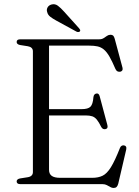

<svg xmlns="http://www.w3.org/2000/svg" viewBox="-20 -890 670 928"><path d="M187.5 -362.5H374.5Q405.5 -362.5 417.2 -374.2Q429 -386 431.5 -420Q432.5 -428 435.8 -432.2Q439 -436.5 445.5 -438Q458 -440.5 462 -424L499 -285.5Q501 -277.5 499 -272.5Q497 -267.5 490 -266Q484 -264.5 478.5 -267Q473 -269.5 469.5 -276Q458 -299.5 448.2 -311.5Q438.5 -323.5 426 -327.8Q413.5 -332 395 -332H187.5ZM60.5 -687Q60.5 -693.5 64.8 -696.8Q69 -700 78.5 -700H459.5Q472.5 -700 481.2 -705.8Q490 -711.5 497.5 -716.8Q505 -722 514 -722Q522.5 -722 527 -717.8Q531.5 -713.5 534.5 -702.5L572 -563Q574 -555.5 571.5 -550.5Q569 -545.5 562 -543.5Q554.5 -542 548.2 -545Q542 -548 538 -556.5Q522 -594 509 -616.5Q496 -639 482.2 -650.5Q468.5 -662 451.5 -665.8Q434.5 -669.5 410.5 -669.5H217V-69Q217 -49.5 230 -40Q243 -30.5 271.5 -30.5H425Q455.5 -30.5 476.2 -40.8Q497 -51 516.2 -82Q535.5 -113 560 -175.5Q563 -182.5 567.8 -185.2Q572.5 -188 578.5 -187.5Q586 -186.5 589 -181.2Q592 -176 590 -167L551.5 -2Q548.5 9 543.2 13.8Q538 18.5 529 18.5Q521 18.5 513.2 14Q505.5 9.5 496.5 4.8Q487.5 0 475.5 0H78.5Q69 0 64.8 -3.5Q60.5 -7 60.5 -13Q60.5 -24 76.5 -27.5L114.5 -33.5Q126.5 -35.5 132.8 -41.8Q139 -48 139 -58V-642Q139 -652 132.8 -658.2Q126.5 -664.5 114.5 -666.5L76.5 -672.5Q60.5 -676 60.5 -687ZM290 -833.5 362.5 -753Q365.5 -749.5 367.2 -745.8Q369 -742 366 -738Q363 -735.5 358.5 -735.2Q354 -735 350 -737L252 -790.5Q234.5 -800 222.8 -809.2Q211 -818.5 208 -832Q204 -843.5 210 -854.2Q216 -865 230 -868.5Q246 -872.5 259.8 -862.2Q273.5 -852 290 -833.5Z"/></svg>

Font: Fraunces Light
Style: Regular
Weight: 300
Version: Version 1.000;[b76b70a41]